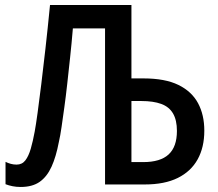

<svg xmlns="http://www.w3.org/2000/svg" viewBox="-20 -734 867 764"><path d="M62 10Q45 10 30 7Q15 4 2 -1V-90Q12 -85 23 -82Q34 -79 46 -79Q68 -79 81 -96Q94 -113 102.5 -142.5Q111 -172 118 -210Q123 -237 129.5 -284.5Q136 -332 144 -397Q152 -462 161 -542Q170 -622 179 -714H503V-422H551Q637 -422 690 -396Q743 -370 768 -323.5Q793 -277 793 -214Q793 -148 766.5 -100Q740 -52 687.5 -26Q635 0 556 0H398V-621H270Q265 -561 259 -505.5Q253 -450 247.5 -400Q242 -350 236 -307Q230 -264 225 -229Q220 -194 214 -168Q203 -110 185 -70.5Q167 -31 138 -10.5Q109 10 62 10ZM550 -89Q618 -89 651 -119.5Q684 -150 684 -213Q684 -256 668.5 -282.5Q653 -309 621.5 -320.5Q590 -332 543 -332H503V-89Z"/></svg>

Font: Noto Sans Display SemiCondensed Medium
Style: Regular
Weight: 500
Width: 4
Designer: Monotype Design Team
Foundry: Monotype Imaging Inc.
Version: Version 2.003